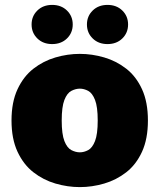

<svg xmlns="http://www.w3.org/2000/svg" viewBox="-20 -752 651 784"><path d="M306 12Q256 12 206.5 -2.5Q157 -17 116.5 -48.5Q76 -80 51.5 -132.5Q27 -185 27 -260Q27 -335 51.5 -387.5Q76 -440 116.5 -471.5Q157 -503 206.5 -517.5Q256 -532 306 -532Q356 -532 405.5 -517.5Q455 -503 495.5 -471.5Q536 -440 560 -387.5Q584 -335 584 -260Q584 -185 560 -132.5Q536 -80 495.5 -48.5Q455 -17 405.5 -2.5Q356 12 306 12ZM306 -130Q323 -130 340 -139Q357 -148 368 -176Q379 -204 379 -260Q379 -316 368 -344Q357 -372 340 -381Q323 -390 306 -390Q289 -390 271.5 -381Q254 -372 243 -344Q232 -316 232 -260Q232 -204 243 -176Q254 -148 271.5 -139Q289 -130 306 -130ZM193 -572Q156 -572 132.5 -595Q109 -618 109 -652Q109 -686 132.5 -709Q156 -732 193 -732Q230 -732 253.5 -709Q277 -686 277 -652Q277 -618 253.5 -595Q230 -572 193 -572ZM419 -572Q382 -572 358.5 -595Q335 -618 335 -652Q335 -686 358.5 -709Q382 -732 419 -732Q456 -732 479.5 -709Q503 -686 503 -652Q503 -618 479.5 -595Q456 -572 419 -572Z"/></svg>

Font: Murecho Black
Style: Regular
Weight: 900
Designer: Neil Summerour
Foundry: Positype
Version: Version 1.010; ttfautohint (v1.8.3)